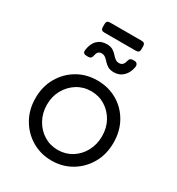

<svg xmlns="http://www.w3.org/2000/svg" viewBox="-209 -1021 1073 1163"><g transform="rotate(30 327.5 -439.0)"><path d="M328 12Q252 12 190 -24.5Q128 -61 91.5 -124.5Q55 -188 55 -269Q55 -349 91 -412Q127 -475 188.5 -511.5Q250 -548 328 -548Q406 -548 467.5 -512Q529 -476 564.5 -413Q600 -350 600 -269Q600 -187 563 -123.5Q526 -60 464.5 -24Q403 12 328 12ZM328 -63Q382 -63 425.5 -90Q469 -117 494.5 -164Q520 -211 520 -269Q520 -327 494.5 -373Q469 -419 425.5 -446Q382 -473 328 -473Q274 -473 230.5 -446Q187 -419 161 -373Q135 -327 135 -269Q135 -211 161 -164Q187 -117 230.5 -90Q274 -63 328 -63ZM217 -820Q193 -820 193 -844V-866Q193 -890 217 -890H439Q463 -890 463 -866V-844Q463 -820 439 -820ZM387 -640Q361 -640 345 -649.5Q329 -659 318 -671.5Q307 -684 295.5 -693.5Q284 -703 267 -703Q254 -703 245.5 -695.5Q237 -688 233 -668Q229 -644 208 -644H194Q168 -644 170 -669Q176 -717 201.5 -742Q227 -767 267 -767Q293 -767 309 -757.5Q325 -748 336 -735.5Q347 -723 358.5 -713.5Q370 -704 387 -704Q416 -704 424 -740Q429 -763 449 -763H462Q474 -763 480.5 -755Q487 -747 485 -733Q478 -691 452 -665.5Q426 -640 387 -640Z"/></g></svg>

Font: Pitagon Sans Text
Style: Regular
Weight: 400
Designer: Travis Tran
Foundry: Pitagon
Version: Version 1.001; ttfautohint (v1.8.4.7-5d5b);gftools[0.9.26]